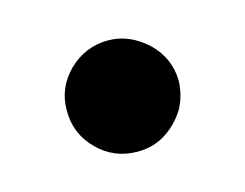

<svg xmlns="http://www.w3.org/2000/svg" viewBox="-43 -614 391 306"><g transform="rotate(-15 152.5 -461.0)"><path d="M152.8 -369.1Q114.3 -369.1 87.4 -396Q60.1 -423.3 60.5 -461.4Q60.1 -498.5 87.4 -525.9Q115.2 -552.7 152.8 -552.7Q187.5 -552.7 216.8 -525.9Q244.6 -499 245.1 -461.4Q244.1 -435.1 231.9 -414.6Q218.3 -393.6 198.2 -381.3Q178.2 -369.1 152.8 -369.1Z"/></g></svg>

Font: My Font
Style: Regular
Weight: 500
Designer: Rasmus Andersson
Foundry: rsms
Version: Version 0.001